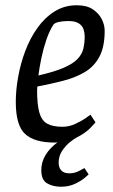

<svg xmlns="http://www.w3.org/2000/svg" viewBox="-20 -533 429 730"><path d="M212 177Q181 177 159 164Q137 151 137 114Q137 83 153.5 56Q170 29 199 8Q196 9 193 9Q190 9 187 9Q111 9 75.5 -23.5Q40 -56 40 -146Q40 -190 49 -240.5Q58 -291 76 -339Q94 -387 122 -426.5Q150 -466 187.5 -489.5Q225 -513 272 -513Q310 -513 333 -497.5Q356 -482 367 -460Q378 -438 378 -416Q378 -355 358 -317.5Q338 -280 302.5 -259Q267 -238 220.5 -226Q174 -214 122 -204Q122 -200 121.5 -196.5Q121 -193 121 -190Q121 -136 129.5 -105.5Q138 -75 159 -63Q180 -51 218 -51Q243 -51 267.5 -62.5Q292 -74 308 -85.5Q324 -97 324 -97L343 -68Q343 -67 324 -47Q305 -27 271 -10Q263 -6 246.5 7Q230 20 216.5 40Q203 60 203 86Q203 104 213 115Q223 126 244 126Q264 126 282.5 116Q301 106 301 106L317 130Q317 130 303.5 142Q290 154 266 165.5Q242 177 212 177ZM126 -246Q187 -260 222.5 -275.5Q258 -291 275 -309Q292 -327 297 -348.5Q302 -370 302 -395Q302 -407 298 -420.5Q294 -434 280.5 -443.5Q267 -453 240 -453Q219 -453 203.5 -449.5Q188 -446 183 -439Q168 -416 156.5 -382.5Q145 -349 137.5 -313Q130 -277 126 -246Z"/></svg>

Font: Faustina VF Beta
Style: Italic
Weight: 400
Italic angle: -8°
Designer: Alfonso Garcia
Foundry: Omnibus-Type
Version: Version 1.006